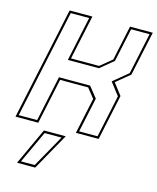

<svg xmlns="http://www.w3.org/2000/svg" viewBox="-150 -794 942 1153"><g transform="rotate(15 321.0 -217.5)"><path d="M-12 0 137 -700H278.5L219.5 -424H394L466.5 -483.5L512.5 -700H654L595 -424L510 -354L565 -282.5L505 0H363.5L411 -223.5L364 -282.5H189.5L129.5 0ZM4.5 -13.5H119L179 -296H372.5L426 -229L380 -13.5H494.5L550.5 -277L491 -354L583 -430L637.5 -686.5H523L478.5 -478L397 -410.5H203.5L262 -686.5H147.5ZM68.5 265 174.5 36H310L181.5 265ZM89.5 251H174.5L287.5 50H182.5Z"/></g></svg>

Font: Tourney Thin Thin
Style: Italic
Weight: 250
Italic angle: -12°
Version: Version 1.015